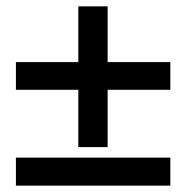

<svg xmlns="http://www.w3.org/2000/svg" viewBox="-20 -583 584 603"><path d="M515 0H30V-88H515ZM226 -121V-301H30V-388H226V-563H318V-388H515V-301H318V-121Z"/></svg>

Font: Source Serif Pro
Style: Bold
Weight: 700
Designer: Frank Grießhammer
Foundry: Adobe Systems Incorporated
Version: Version 3.001;hotconv 1.0.111;makeotfexe 2.5.65597